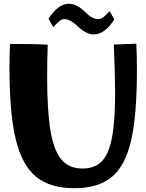

<svg xmlns="http://www.w3.org/2000/svg" viewBox="-20 -989 773 1014"><path d="M30 -629Q30 -714 33 -757Q169 -757 232 -753Q229 -662 229 -584Q229 -401 247 -296.5Q265 -192 305 -145.5Q345 -99 416 -99Q481 -99 518 -137.5Q555 -176 571.5 -263Q588 -350 588 -502Q588 -589 581 -754L700 -758Q703 -700 703 -614Q703 -379 672 -245.5Q641 -112 569.5 -53.5Q498 5 372 5Q244 5 170 -56Q96 -117 63 -254Q30 -391 30 -629ZM392 -849Q351 -888 321 -888Q308 -888 296.5 -879.5Q285 -871 261 -846L236 -890Q287 -969 344 -969Q386 -969 428 -927Q467 -888 498 -888Q511 -888 523.5 -896.5Q536 -905 559 -930L584 -886Q532 -807 475 -807Q436 -807 392 -849Z"/></svg>

Font: Otomanopee One
Style: Regular
Weight: 400
Designer: Das Ende der Wildnis
Foundry: Gutenberg Labo
Version: Version 3.005